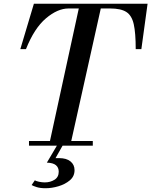

<svg xmlns="http://www.w3.org/2000/svg" viewBox="-20 -774 804 1020"><path d="M240 0 404 -754H521L353 0ZM134 0V-25H473V0ZM88 -513 160 -754H764L731 -513H701Q701 -599 690.5 -645.5Q680 -692 651 -710.5Q622 -729 565 -729H344Q286 -729 224 -676.5Q162 -624 118 -513ZM222 226Q194 226 175 220Q156 214 148 209L165 184Q171 188 187 191.5Q203 195 218 195Q247 195 269.5 181Q292 167 292 138Q292 116 277 103.5Q262 91 229 90L288 -10H318L275 66H294Q333 66 354.5 83.5Q376 101 376 130Q376 163 351 184Q326 205 290.5 215.5Q255 226 222 226Z"/></svg>

Font: Libre Bodoni
Style: Italic
Weight: 400
Italic angle: -13°
Designer: Pablo Impallari, Rodrigo Fuenzalida
Foundry: Impallari Type
Version: Version 2.005;gftools[0.9.23]